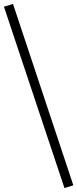

<svg xmlns="http://www.w3.org/2000/svg" viewBox="-36 -756 392 974"><path d="M291 198 -16 -722 30 -736 336 184Z"/></svg>

Font: Piazzolla
Style: Regular
Weight: 400
Designer: Juan Pablo del Peral
Foundry: Huerta Tipografica
Version: Version 1.330